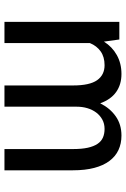

<svg xmlns="http://www.w3.org/2000/svg" viewBox="132 -710 578 883"><g transform="rotate(90 421.5 -269.0)"><path d="M162.1 -528.3 171.9 -457.5Q195.8 -495.6 233.9 -516.8Q272 -538.1 320.8 -538.1Q369.1 -538.1 403.6 -513.7Q438 -489.3 455.6 -440.4Q478 -485.4 515.4 -511.7Q552.7 -538.1 604 -538.1Q641.1 -538.1 670.7 -524.2Q700.2 -510.3 720.9 -482.4Q741.7 -454.6 752.7 -412.8Q763.7 -371.1 763.7 -314.9V0H666V-315.4Q666 -355.5 659.9 -383.1Q653.8 -410.6 642.1 -428Q630.4 -445.3 613 -452.9Q595.7 -460.4 573.2 -460.4Q549.3 -460.4 530.3 -450Q511.2 -439.5 498 -421.9Q484.9 -404.3 478 -381.3Q471.2 -358.4 471.2 -333V0H373.5V-315.4Q373.5 -391.6 349.4 -426Q325.2 -460.4 280.3 -460.4Q242.2 -460.4 216.8 -442.4Q191.4 -424.3 178.7 -393.1V0H81.1V-528.3Z"/></g></svg>

Font: Ufes Sans
Style: Regular
Weight: 400
Designer: Ricardo Esteves, Filipe Motta, Cassio Ferreira, Ana Quintelato & Breno Mello
Foundry: ProDesignUfes - Ricardo Esteves, Filipe Motta, Cassio Ferreira, Ana Quintelato & Breno Mello (This is a derivative work,
Version: Version 2.0